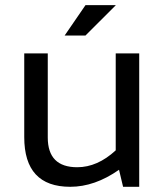

<svg xmlns="http://www.w3.org/2000/svg" viewBox="-20 -718 628 738"><path d="M515.1 -512.7V0H453.1L437.5 -65.4Q344.2 0 250 0Q73.2 0 73.2 -190.9V-512.7H163.6V-189.5Q163.6 -75.2 276.9 -75.2Q354.5 -75.2 424.8 -140.1V-512.7ZM308.6 -698.2H425.3L308.6 -581.5H228.5Z"/></svg>

Font: Sansation
Style: Regular
Weight: 400
Designer: Bernd Montag
Version: Version 1.301